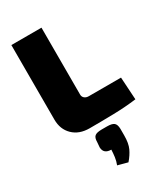

<svg xmlns="http://www.w3.org/2000/svg" viewBox="-240 -790 1037 1198"><g transform="rotate(-30 278.5 -190.5)"><path d="M267 -690V-208Q267 -192 278.5 -182Q290 -172 309 -172H541L551 -10Q474 0 386.5 2Q299 4 214 4Q139 4 94.5 -39.5Q50 -83 50 -153V-690ZM313 48Q349 48 363 59.5Q377 71 378 102V150Q378 207 362 241.5Q346 276 317 309L246 290Q256 265 259.5 238.5Q263 212 264 187Q210 187 208 139L211 102Q211 71 225 59.5Q239 48 275 48Z"/></g></svg>

Font: Exo 2 Black
Style: Regular
Weight: 900
Designer: Natanael Gama
Foundry: Natanael Gama
Version: Version 2.010